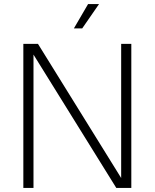

<svg xmlns="http://www.w3.org/2000/svg" viewBox="-20 -926 762 946"><path d="M95 0V-710H167L577 -49V-710H627V0H553L145 -657V0ZM344 -786 414 -906H468L385 -786Z"/></svg>

Font: Geist ExtLt
Style: Regular
Weight: 400
Designer: Basement.studio, Andrés Briganti, Mateo Zaragoza
Foundry: Basement.studio, Vercel, Andrés Briganti, Guido Ferreyra, Mateo Zaragoza
Version: Version 1.401